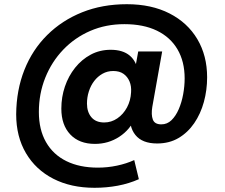

<svg xmlns="http://www.w3.org/2000/svg" viewBox="-20 -678 1073 914"><path d="M430 216Q318 216 234 173Q150 130 103.5 51Q57 -28 57 -134Q58 -249 96 -345Q134 -441 204.5 -511Q275 -581 371 -619.5Q467 -658 584 -658Q701 -658 787 -614Q873 -570 919.5 -491.5Q966 -413 966 -310Q966 -249 950.5 -192.5Q935 -136 904.5 -91.5Q874 -47 830 -21Q786 5 728 5Q657 5 624.5 -35.5Q592 -76 601 -142L604 -174L624 -118Q600 -61 548 -27Q496 7 432 7Q357 7 314.5 -38Q272 -83 272 -161Q272 -216 289 -266Q306 -316 337.5 -355.5Q369 -395 412 -418Q455 -441 507 -441Q565 -441 598 -413Q631 -385 638 -332L617 -317L638 -433H752L705 -169Q699 -132 707.5 -109Q716 -86 748 -86Q776 -86 796.5 -106Q817 -126 831 -158.5Q845 -191 852 -229.5Q859 -268 859 -305Q859 -385 825 -443Q791 -501 727 -532Q663 -563 572 -563Q484 -563 410 -531Q336 -499 281 -441.5Q226 -384 195.5 -308Q165 -232 165 -145Q165 -61 199 -1.5Q233 58 296 89Q359 120 446 120Q492 120 537 110.5Q582 101 619 84L641 175Q594 196 540.5 206Q487 216 430 216ZM476 -95Q510 -95 538.5 -114.5Q567 -134 584.5 -166.5Q602 -199 604 -239Q606 -268 596.5 -290.5Q587 -313 568 -326.5Q549 -340 519 -340Q491 -340 468 -327Q445 -314 428.5 -292.5Q412 -271 403 -243Q394 -215 394 -185Q394 -145 415 -120Q436 -95 476 -95Z"/></svg>

Font: DM Sans 36pt ExtraBold
Style: Italic
Weight: 800
Italic angle: -10°
Designer: Colophon Foundry, Jonny Pinhorn
Foundry: Colophon Foundry
Version: Version 4.004;gftools[0.9.30]